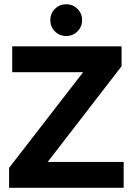

<svg xmlns="http://www.w3.org/2000/svg" viewBox="-20 -896 633 916"><path d="M23.3 0V-95L376.7 -551.7H38.3V-675H560V-580L207.5 -123.3H570V0ZM295.8 -724.2Q264.2 -724.2 242.1 -746.2Q220 -768.3 220 -800Q220 -831.7 242.1 -853.8Q264.2 -875.8 295.8 -875.8Q327.5 -875.8 349.6 -853.8Q371.7 -831.7 371.7 -800Q371.7 -768.3 349.6 -746.2Q327.5 -724.2 295.8 -724.2Z"/></svg>

Font: Funnel Display
Style: Bold
Weight: 700
Designer: NORD ID, Kristian Moeller
Foundry: Dicotype
Version: Version 1.000